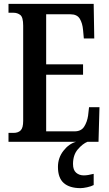

<svg xmlns="http://www.w3.org/2000/svg" viewBox="-20 -734 562 994"><path d="M24 0V-46H50Q74 -46 87 -59Q100 -72 100 -108V-601Q100 -645 85 -656.5Q70 -668 50 -668H24V-714H465L468 -535H414L410 -579Q407 -614 393 -637Q379 -660 345 -660H219V-401H410V-347H219V-54H366Q400 -54 415.5 -78Q431 -102 436 -135L441 -179H495L490 0ZM397 240Q340 240 310 213.5Q280 187 280 130Q280 83 308.5 46.5Q337 10 374 0H433Q408 10 383 39Q358 68 358 115Q358 146 374 160Q390 174 414 174Q434 174 465 166V224Q452 231 431 235.5Q410 240 397 240Z"/></svg>

Font: Noto Serif Myanmar ExtraCondensed SemiBold
Style: Regular
Weight: 600
Width: 2
Designer: Ben Mitchell and the Monotype Design Team
Foundry: Monotype Imaging Inc.
Version: Version 2.106; ttfautohint (v1.8.4.7-5d5b)